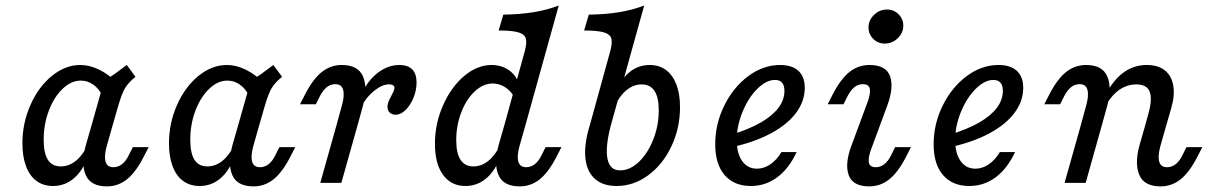

<svg xmlns="http://www.w3.org/2000/svg" viewBox="-20 -661 4379 694"><path d="M61 -143.1Q61 -215.9 90.1 -281.6Q119.1 -347.3 167.6 -386.7Q216 -426.1 270.4 -426.1Q304.3 -426.1 339.2 -408.8Q374.2 -391.5 407.1 -358.4L350.5 -314.2Q337.9 -340.4 317.3 -355Q296.6 -369.7 272.2 -369.7Q237.2 -369.7 206.2 -339.9Q175.2 -310.2 156.6 -261.2Q137.9 -212.2 137.9 -155.9Q137.9 -107.3 153.1 -83.4Q168.3 -59.5 199.4 -59.5Q229.3 -59.5 254.6 -80Q279.9 -100.6 297.9 -138.9L297.6 -95.5Q279.3 -43.8 246.8 -16.2Q214.4 11.3 171.7 11.3Q136.9 11.3 112.1 -6.9Q87.3 -25 74.2 -59.7Q61 -94.5 61 -143.1ZM438.3 -426.1 469.7 -383.4Q443.8 -362.3 432.1 -342.6Q420.4 -322.9 408.4 -281.8L386.7 -206.7H310.5L357 -370.8Q374.8 -379.9 393.6 -393.1Q412.4 -406.4 438.3 -426.1ZM390 -56.6Q406.9 -56.6 420.9 -67.4Q434.9 -78.2 445.4 -99.8L460.1 -129.2H517.4L499.2 -93.8Q470.4 -37.8 438.5 -12.5Q406.5 12.7 366.6 12.7Q307.1 12.7 289.6 -28.9Q272 -70.5 290.7 -137.7L310.5 -206.7H386.7L365.5 -131.9Q355.9 -96.6 361.6 -76.6Q367.3 -56.6 390 -56.6Z M590.8 -143.1Q590.8 -215.9 619.9 -281.6Q649 -347.3 697.4 -386.7Q745.8 -426.1 800.2 -426.1Q834.1 -426.1 869.1 -408.8Q904 -391.5 937 -358.4L880.4 -314.2Q867.7 -340.4 847.1 -355Q826.5 -369.7 802 -369.7Q767 -369.7 736.1 -339.9Q705.1 -310.2 686.4 -261.2Q667.8 -212.2 667.8 -155.9Q667.8 -107.3 683 -83.4Q698.2 -59.5 729.3 -59.5Q759.1 -59.5 784.4 -80Q809.7 -100.6 827.8 -138.9L827.4 -95.5Q809.1 -43.8 776.7 -16.2Q744.2 11.3 701.6 11.3Q666.8 11.3 642 -6.9Q617.2 -25 604 -59.7Q590.8 -94.5 590.8 -143.1ZM968.1 -426.1 999.6 -383.4Q973.7 -362.3 962 -342.6Q950.3 -322.9 938.2 -281.8L916.5 -206.7H840.4L886.9 -370.8Q904.7 -379.9 923.5 -393.1Q942.3 -406.4 968.1 -426.1ZM919.8 -56.6Q936.7 -56.6 950.7 -67.4Q964.7 -78.2 975.2 -99.8L990 -129.2H1047.2L1029.1 -93.8Q1000.3 -37.8 968.3 -12.5Q936.4 12.7 896.4 12.7Q836.9 12.7 819.4 -28.9Q801.9 -70.5 820.6 -137.7L840.4 -206.7H916.5L895.3 -131.9Q885.7 -96.6 891.4 -76.6Q897.2 -56.6 919.8 -56.6Z M1191.8 -356.8Q1174.9 -356.8 1161.3 -346Q1147.6 -335.2 1136.4 -313.6L1121.7 -284.2H1064.4L1082.6 -319.6Q1111.4 -375.6 1143.3 -400.9Q1175.3 -426.1 1215.2 -426.1Q1274.7 -426.1 1292.2 -384.5Q1309.8 -342.9 1291 -275.7L1272 -206.7H1195.8L1216.3 -281.5Q1225.9 -316.8 1220.2 -336.8Q1214.5 -356.8 1191.8 -356.8ZM1195.8 -206.7H1272L1213.9 0H1137.7ZM1380.6 -275.4Q1380.6 -284.5 1384.3 -293.6Q1388 -302.6 1394.5 -314.8Q1398.6 -322.2 1402.2 -330Q1405.8 -337.7 1405.8 -343.5Q1405.8 -349.4 1400.5 -352.8Q1395.2 -356.2 1386.2 -356.2Q1361.8 -356.2 1333.3 -333.5Q1304.7 -310.9 1287.8 -278.2L1287.3 -322.8Q1310.6 -371.7 1346.9 -398.9Q1383.2 -426.1 1423.6 -426.1Q1454 -426.1 1469.9 -410.3Q1485.7 -394.4 1485.7 -363.2Q1485.7 -334.7 1474.6 -307.6Q1463.4 -280.4 1446.1 -263.4Q1428.7 -246.4 1410.5 -246.4Q1396.4 -246.4 1388.5 -254.3Q1380.6 -262.2 1380.6 -275.4Z M1552.1 -141.4Q1552.1 -213.6 1581.1 -279.6Q1610 -345.7 1657.4 -385.9Q1704.7 -426.1 1757 -426.1Q1792.3 -426.1 1819.1 -407.6Q1845.8 -389.2 1854.8 -358.4L1837.9 -311.6Q1825.1 -334.1 1804.5 -346.6Q1783.9 -359.2 1760.7 -359.2Q1726.5 -359.2 1696 -330.7Q1665.5 -302.3 1647.3 -254.9Q1629.1 -207.5 1629.1 -154.3Q1629.1 -107.3 1644.6 -83.4Q1660.2 -59.5 1691.3 -59.5Q1720.4 -59.5 1745.7 -80Q1771 -100.6 1789.1 -138.9L1788.7 -95.5Q1770.5 -44.1 1737.7 -16.4Q1705 11.3 1662.5 11.3Q1610.6 11.3 1581.3 -29.1Q1552.1 -69.5 1552.1 -141.4ZM1782.4 -550.8 1799.3 -608.1Q1859.2 -608.9 1908.6 -616.9Q1958 -625 1999.6 -641.1L1878.7 -206.7H1802.5L1876.8 -475.8Q1884.9 -505.6 1880.8 -521.3Q1876.7 -537 1854.2 -543.9Q1831.6 -550.8 1782.4 -550.8ZM1882 -56.6Q1898.9 -56.6 1912.9 -67.4Q1926.9 -78.2 1937.4 -99.8L1952.1 -129.2H2009.4L1991.2 -93.8Q1962.4 -37.8 1930.5 -12.5Q1898.5 12.7 1858.6 12.7Q1799.1 12.7 1781.6 -28.9Q1764 -70.5 1782.7 -137.7L1802.5 -206.7H1878.7L1857.5 -131.9Q1847.8 -96.6 1853.6 -76.6Q1859.3 -56.6 1882 -56.6Z M2091.3 -550.8 2108.3 -608.1Q2168.1 -608.9 2217.5 -616.9Q2267 -625 2308.5 -641.1L2187.6 -206.7H2111.5L2185.7 -475.8Q2193.8 -505.6 2189.8 -521.3Q2185.7 -537 2163.1 -543.9Q2140.5 -550.8 2091.3 -550.8ZM2108.2 -196 2111.5 -206.7H2187.6L2186.8 -203.5Q2167.4 -127.6 2175.9 -86.4Q2184.3 -45.2 2221.4 -45.2Q2257.1 -45.2 2289.3 -75.8Q2321.4 -106.5 2341.2 -156.6Q2361.1 -206.7 2361.1 -262.4Q2361.1 -309.2 2345.6 -332.6Q2330.2 -355.9 2299.3 -355.9Q2269.9 -355.9 2244.4 -335Q2218.9 -314 2201.3 -275.3L2203.8 -322.1Q2221.7 -372.1 2254.1 -399.1Q2286.4 -426.1 2328.2 -426.1Q2362.5 -426.1 2387.1 -408Q2411.8 -389.8 2424.9 -355.5Q2438 -321.3 2438 -273.7Q2438 -197.8 2406.8 -132Q2375.7 -66.2 2323 -27.5Q2270.2 11.3 2208.8 11.3Q2160.1 11.3 2131.3 -13.7Q2102.4 -38.7 2096.4 -85.5Q2090.5 -132.3 2108.2 -196Z M2565.2 -139.2Q2565.2 -213.2 2598 -279.5Q2630.7 -345.8 2684.8 -386Q2738.9 -426.1 2799.7 -426.1Q2843 -426.1 2866 -404.9Q2888.9 -383.6 2888.9 -343.6Q2888.9 -294.8 2857 -252.5Q2825.1 -210.2 2765.5 -178.4Q2705.9 -146.7 2624.7 -129L2625.5 -175Q2687.4 -193.7 2729.6 -218Q2771.7 -242.2 2793.5 -271Q2815.4 -299.9 2815.4 -332.5Q2815.4 -352.4 2806.7 -362.2Q2798.1 -372.1 2781.7 -372.1Q2749.6 -372.1 2717.1 -339.7Q2684.6 -307.3 2663.8 -256.3Q2643 -205.3 2643 -155.1Q2643 -106.7 2662.6 -79Q2682.2 -51.3 2716.1 -51.3Q2741.2 -51.3 2764.4 -67Q2787.6 -82.7 2804.6 -111.3H2859.5Q2831.6 -51.4 2789.2 -20Q2746.9 11.3 2694.2 11.3Q2633.1 11.3 2599.2 -28.2Q2565.2 -67.7 2565.2 -139.2Z M3099.1 -356.8Q3082.1 -356.8 3068.5 -346Q3054.9 -335.2 3043.7 -313.6L3028.9 -284.2H2971.7L2989.8 -319.6Q3018.6 -375.6 3050.6 -400.9Q3082.5 -426.1 3122.4 -426.1Q3182.7 -426.1 3197.1 -385.6Q3211.5 -345.2 3187.2 -279.6L3131.2 -128Q3117.7 -93.5 3120.3 -75.1Q3122.9 -56.6 3145.5 -56.6Q3162.4 -56.6 3176.4 -67.4Q3190.4 -78.2 3200.9 -99.8L3215.6 -129.2H3272.9L3254.7 -93.8Q3225.9 -37.8 3194 -12.5Q3162 12.7 3122.1 12.7Q3062.6 12.7 3047.8 -27.7Q3033 -68.2 3057.3 -133.8L3113.4 -285.3Q3126.9 -319.9 3124.3 -338.3Q3121.7 -356.8 3099.1 -356.8ZM3119.3 -561.6Q3119.3 -588 3139.3 -607.3Q3159.3 -626.6 3186.4 -626.6Q3210.9 -626.6 3227.9 -609.5Q3245 -592.5 3245 -568.5Q3245 -542 3224.9 -522.7Q3204.9 -503.5 3177.9 -503.5Q3153.4 -503.5 3136.4 -520.5Q3119.3 -537.6 3119.3 -561.6Z M3354.7 -139.2Q3354.7 -213.2 3387.5 -279.5Q3420.3 -345.8 3474.3 -386Q3528.4 -426.1 3589.2 -426.1Q3632.6 -426.1 3655.5 -404.9Q3678.5 -383.6 3678.5 -343.6Q3678.5 -294.8 3646.6 -252.5Q3614.6 -210.2 3555 -178.4Q3495.4 -146.7 3414.2 -129L3415.1 -175Q3476.9 -193.7 3519.1 -218Q3561.2 -242.2 3583 -271Q3604.9 -299.9 3604.9 -332.5Q3604.9 -352.4 3596.2 -362.2Q3587.6 -372.1 3571.2 -372.1Q3539.1 -372.1 3506.6 -339.7Q3474.1 -307.3 3453.3 -256.3Q3432.5 -205.3 3432.5 -155.1Q3432.5 -106.7 3452.1 -79Q3471.7 -51.3 3505.6 -51.3Q3530.7 -51.3 3553.9 -67Q3577.1 -82.7 3594.1 -111.3H3649Q3621.1 -51.4 3578.7 -20Q3536.4 11.3 3483.8 11.3Q3422.6 11.3 3388.7 -28.2Q3354.7 -67.7 3354.7 -139.2Z M3882.1 -356.8Q3865.2 -356.8 3851.6 -346Q3838 -335.2 3826.7 -313.6L3812 -284.2H3754.7L3772.9 -319.6Q3801.7 -375.6 3833.6 -400.9Q3865.6 -426.1 3905.5 -426.1Q3965 -426.1 3982.5 -384.5Q4000.1 -342.9 3981.4 -275.7L3962.3 -206.7H3886.2L3906.6 -281.5Q3916.2 -316.8 3910.5 -336.8Q3904.8 -356.8 3882.1 -356.8ZM3886.2 -206.7H3962.3L3904.2 0H3828ZM4087.5 -355.9Q4055.9 -355.9 4028.7 -338.2Q4001.4 -320.5 3980.1 -285.2L3978.3 -322.7Q4007.2 -375.4 4043.6 -400.8Q4080 -426.1 4125.1 -426.1Q4165.4 -426.1 4189.9 -407.1Q4214.3 -388 4220.7 -352.4Q4227.2 -316.8 4213.5 -269.9L4195.2 -206.7H4119.1L4132.3 -254.9Q4145.8 -305.8 4135 -330.9Q4124.2 -355.9 4087.5 -355.9ZM4198.5 -56.6Q4215.4 -56.6 4229.4 -67.4Q4243.4 -78.2 4253.9 -99.8L4268.6 -129.2H4325.9L4307.7 -93.8Q4278.9 -37.8 4247 -12.5Q4215 12.7 4175.1 12.7Q4115.6 12.7 4098.1 -28.9Q4080.5 -70.5 4099.3 -137.7L4119.1 -206.7H4195.2L4174 -131.9Q4164.4 -96.6 4170.1 -76.6Q4175.8 -56.6 4198.5 -56.6Z"/></svg>

Font: Playfair Micro SmCond SmLight
Style: Italic
Weight: 360
Width: 4
Italic angle: -15.6°
Designer: Claus Eggers Sørensen
Foundry: Claus Eggers Sørensen
Version: Version 2.203;Glyphs 3.3 (3326)